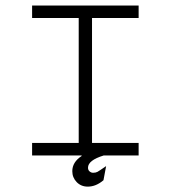

<svg xmlns="http://www.w3.org/2000/svg" viewBox="-20 -570 626 704"><path d="M369.1 39.1 359.4 90.8Q332 114.3 301.8 114.3Q277.3 114.3 261.2 97.7Q245.1 81.1 245.1 57.6Q245.1 24.4 279.3 2V0H97.7V-45.9H268.6V-503.9H97.7V-549.8H488.3V-503.9H317.4V-45.9H488.3V0H360.4Q302.7 17.6 302.7 44.9Q302.7 53.7 308.6 58.6Q314.5 63.5 321.3 63.5Q331.1 63.5 337.4 60.1Q343.8 56.6 369.1 39.1Z"/></svg>

Font: Thabit
Style: Regular
Weight: 500
Designer: Regenerated by Nadim Shaikli
Foundry: MAK Alagha
Version: 0.01